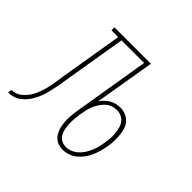

<svg xmlns="http://www.w3.org/2000/svg" viewBox="-190 -668 823 823"><g transform="rotate(45 222.0 -256.0)"><path d="M283 8Q265 8 249.5 1Q234 -6 224.5 -20Q215 -34 210.5 -50.5Q206 -67 205 -85Q204 -103 205.5 -121Q207 -139 210 -157L267 -502H130L78 -189Q76 -174 72.5 -158.5Q69 -143 65.5 -128Q62 -113 56.5 -98Q51 -83 43.5 -69Q36 -55 26 -42Q16 -29 2.5 -19Q-11 -9 -26 -4.5Q-41 0 -56 0L-53 -18Q-40 -18 -28 -22.5Q-16 -27 -5.5 -36Q5 -45 13.5 -55.5Q22 -66 28 -78Q34 -90 38.5 -102Q43 -114 46.5 -126.5Q50 -139 52.5 -151.5Q55 -164 57 -177Q60 -198 63 -219Q66 -240 70 -261L110 -502H69V-520H290L244 -246Q251 -257 260.5 -266.5Q270 -276 281.5 -282.5Q293 -289 305.5 -292Q318 -295 330 -295H331Q348 -295 363.5 -288.5Q379 -282 389.5 -270Q400 -258 405 -242Q410 -226 411.5 -209Q413 -192 412.5 -174.5Q412 -157 409 -139Q406 -122 401.5 -105.5Q397 -89 390 -73Q383 -57 372.5 -42Q362 -27 348 -15.5Q334 -4 317 2Q300 8 283 8ZM284 -10Q299 -10 313.5 -16Q328 -22 339.5 -32.5Q351 -43 359.5 -56.5Q368 -70 374 -84Q380 -98 383.5 -112.5Q387 -127 389 -141Q392 -157 393 -171.5Q394 -186 392.5 -200.5Q391 -215 387.5 -229Q384 -243 376 -254Q368 -265 355 -271Q342 -277 327 -277Q313 -277 299.5 -272Q286 -267 275.5 -257Q265 -247 257 -235Q249 -223 243.5 -210Q238 -197 235 -183.5Q232 -170 230 -157L229 -154Q227 -139 225.5 -123.5Q224 -108 224.5 -93Q225 -78 227.5 -63.5Q230 -49 237 -36.5Q244 -24 256.5 -17Q269 -10 284 -10Z"/></g></svg>

Font: Iosevka Curly Slab Thin
Style: Italic
Weight: 100
Italic angle: -9°
Monospace: yes
Designer: Belleve Invis
Foundry: Belleve Invis
Version: Version 22.1.2; ttfautohint (v1.8.4)